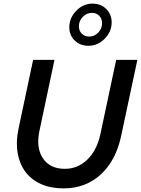

<svg xmlns="http://www.w3.org/2000/svg" viewBox="-20 -1031 779 1061"><path d="M650 -282Q621 -144 537 -67Q453 10 331 10Q260 10 206.5 -14Q153 -38 120.5 -81.5Q88 -125 77.5 -185.5Q67 -246 82 -318L163 -700H281L198 -308Q178 -215 217 -156.5Q256 -98 338 -98Q410 -98 463 -149.5Q516 -201 535 -291L622 -700H739ZM469 -778Q423 -778 393 -807Q363 -836 363 -881Q363 -932 401.5 -971.5Q440 -1011 491 -1011Q537 -1011 567 -981.5Q597 -952 597 -907Q597 -856 558.5 -817Q520 -778 469 -778ZM472 -829Q501 -829 522.5 -850.5Q544 -872 544 -903Q544 -928 528 -944Q512 -960 488 -960Q459 -960 437.5 -938Q416 -916 416 -886Q416 -861 432 -845Q448 -829 472 -829Z"/></svg>

Font: Red Hat Text Medium
Style: Italic
Weight: 500
Italic angle: -12°
Designer: Pentagram / MCKL
Foundry: Pentagram / MCKL
Version: Version 1.003; Red Hat Text Medium Italic